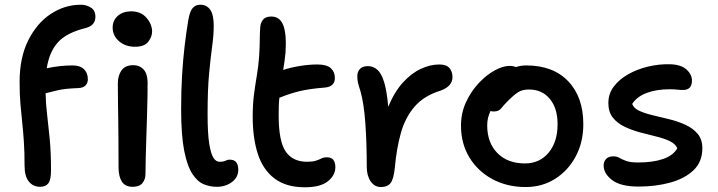

<svg xmlns="http://www.w3.org/2000/svg" viewBox="-20 -780 3042 813"><path d="M150 11Q120 11 102 -11.5Q84 -34 84 -78Q84 -138 81 -181.5Q78 -225 74 -262.5Q70 -300 66.5 -340Q63 -380 63 -433Q63 -536 99.5 -609Q136 -682 195 -721Q254 -760 323 -760Q345 -760 364.5 -748Q384 -736 384 -709Q384 -673 345 -662Q260 -641 224 -599.5Q188 -558 178 -491Q234 -503 287 -503Q319 -503 335.5 -487Q352 -471 352 -444Q352 -429 342.5 -418.5Q333 -408 311 -407Q254 -405 223 -397.5Q192 -390 173 -385Q174 -341 179.5 -295Q185 -249 190.5 -192Q196 -135 196 -59Q196 -18 184.5 -3.5Q173 11 150 11ZM552 -582Q511 -582 484 -605.5Q457 -629 457 -663Q457 -694 479 -713Q501 -732 535 -732Q577 -732 600.5 -704.5Q624 -677 624 -646Q624 -624 607.5 -603Q591 -582 552 -582ZM542 11Q510 11 496 -11Q482 -33 482 -71Q482 -145 481.5 -196.5Q481 -248 480.5 -285.5Q480 -323 479.5 -356Q479 -389 479 -427Q479 -460 494.5 -482Q510 -504 545 -504Q571 -504 587.5 -486.5Q604 -469 605 -433Q605 -411 604.5 -372.5Q604 -334 602.5 -287.5Q601 -241 599.5 -194Q598 -147 597 -107Q596 -67 596 -44Q596 -20 583 -4.5Q570 11 542 11Z M898 11Q870 11 843.5 0.5Q817 -10 795 -43Q773 -76 760 -141.5Q747 -207 747 -317Q747 -398 751 -462.5Q755 -527 761.5 -583Q768 -639 777 -693Q783 -730 795 -745Q807 -760 828 -760Q855 -760 870 -739Q885 -718 885 -671Q885 -632 878.5 -585Q872 -538 865.5 -469.5Q859 -401 859 -297Q859 -215 866 -171.5Q873 -128 884 -111.5Q895 -95 909 -95Q927 -95 935 -99.5Q943 -104 952 -104Q973 -104 981 -92Q989 -80 989 -62Q989 -29 962 -9Q935 11 898 11Z M1271 13Q1191 13 1142 -24.5Q1093 -62 1071.5 -129Q1050 -196 1050 -286Q1050 -338 1055.5 -380Q1061 -422 1067.5 -460Q1074 -498 1077 -538Q1080 -584 1080 -612Q1080 -640 1082 -665Q1083 -683 1093.5 -696.5Q1104 -710 1129 -710Q1165 -710 1179.5 -673Q1194 -636 1189 -557Q1187 -537 1184.5 -519Q1182 -501 1179 -484Q1214 -495 1252 -501Q1290 -507 1324 -507Q1363 -507 1380.5 -491.5Q1398 -476 1398 -450Q1398 -412 1353 -409Q1290 -404 1248.5 -394Q1207 -384 1163 -366Q1161 -349 1160.5 -330.5Q1160 -312 1160 -291Q1160 -181 1190 -138Q1220 -95 1280 -95Q1304 -95 1317.5 -99.5Q1331 -104 1341 -109Q1351 -114 1364 -114Q1400 -114 1400 -72Q1400 -38 1368.5 -12.5Q1337 13 1271 13Z M1593 12Q1566 12 1549.5 -12Q1533 -36 1533 -74Q1533 -174 1527 -258.5Q1521 -343 1506 -395Q1498 -419 1495.5 -431.5Q1493 -444 1493 -458Q1493 -476 1504 -488Q1515 -500 1539 -500Q1560 -500 1577.5 -485Q1595 -470 1606.5 -432.5Q1618 -395 1624 -328Q1650 -391 1686 -430.5Q1722 -470 1762 -488.5Q1802 -507 1840 -507Q1870 -507 1883 -492Q1896 -477 1896 -453Q1896 -435 1884 -420.5Q1872 -406 1845 -396Q1776 -375 1736 -329Q1696 -283 1677.5 -217Q1659 -151 1652 -71Q1647 -21 1633.5 -4.5Q1620 12 1593 12Z M2206 12Q2127 12 2065 -21.5Q2003 -55 1967.5 -113.5Q1932 -172 1932 -248Q1932 -302 1953.5 -348Q1975 -394 2007.5 -428.5Q2040 -463 2075 -482Q2110 -501 2138 -501Q2153 -501 2164 -496Q2186 -503 2208 -503Q2322 -503 2386 -436Q2450 -369 2450 -254Q2450 -178 2418 -118Q2386 -58 2331 -23Q2276 12 2206 12ZM2043 -249Q2043 -176 2086 -132Q2129 -88 2203 -88Q2265 -88 2303 -133.5Q2341 -179 2341 -254Q2341 -322 2308 -361.5Q2275 -401 2220 -401Q2191 -401 2173 -389Q2155 -377 2135 -357Q2112 -334 2102 -321Q2092 -308 2071 -308Q2063 -308 2057 -310Q2043 -282 2043 -249Z M2684 10Q2608 10 2572 -17.5Q2536 -45 2536 -79Q2536 -96 2546.5 -107Q2557 -118 2577 -118Q2592 -118 2603 -111.5Q2614 -105 2631.5 -98.5Q2649 -92 2682 -92Q2744 -92 2787 -106.5Q2830 -121 2848 -152Q2840 -171 2816 -182.5Q2792 -194 2758.5 -202Q2725 -210 2690 -219.5Q2655 -229 2624.5 -243.5Q2594 -258 2575 -282Q2556 -306 2556 -344Q2556 -383 2579 -413.5Q2602 -444 2640 -465.5Q2678 -487 2724 -498Q2770 -509 2816 -508Q2863 -507 2886.5 -486Q2910 -465 2910 -439Q2910 -399 2872 -399Q2859 -399 2848 -400.5Q2837 -402 2815 -402Q2760 -402 2718.5 -386.5Q2677 -371 2657 -340Q2663 -322 2686.5 -311Q2710 -300 2744 -292Q2778 -284 2814.5 -275Q2851 -266 2882.5 -251.5Q2914 -237 2934 -213.5Q2954 -190 2954 -152Q2954 -95 2917 -59.5Q2880 -24 2818.5 -7Q2757 10 2684 10Z"/></svg>

Font: Shantell Sans Normal
Style: Regular
Weight: 500
Designer: Stephen Nixon, Anya Danilova, Shantell Martin
Foundry: Arrow Type
Version: Version 1.009;[a7da0bfa3]